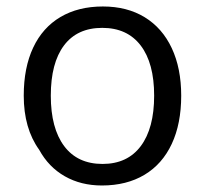

<svg xmlns="http://www.w3.org/2000/svg" viewBox="-20 -566 637 596"><path d="M101.6 -101.1Q53.7 -167.5 53.7 -269Q53.7 -356 83 -418.2Q112.3 -480.5 167.7 -513.2Q223.1 -545.9 299.3 -545.9Q374.5 -545.9 429.2 -512.5Q483.9 -479 513.2 -416.5Q542.5 -354 542.5 -269Q542.5 -182.1 513.2 -119.4Q483.9 -56.6 428.5 -23.4Q373 9.8 296.4 9.8Q231.4 9.8 181.2 -18.8Q130.9 -47.4 101.6 -101.1ZM458.5 -269Q458.5 -370.1 416.7 -424.8Q375 -479.5 297.4 -479.5Q219.7 -479.5 178.7 -425Q137.7 -370.6 137.7 -269Q137.7 -168 179.2 -112.5Q220.7 -57.1 298.3 -57.1Q375.5 -57.1 417 -112.5Q458.5 -168 458.5 -269Z"/></svg>

Font: Viking Open Sans
Style: Regular
Weight: 400
Foundry: Ascender Corporation
Version: Version 2.001